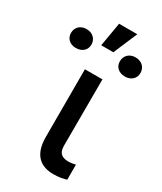

<svg xmlns="http://www.w3.org/2000/svg" viewBox="-295 -912 837 994"><g transform="rotate(30 123.5 -415.5)"><path d="M72.8 -545.5V-141C72.8 -33 126.1 6.7 202.4 6.7C236.2 6.7 261.7 1.1 279.5 -4.6V-94.5C271 -92.3 252.1 -88.8 237.9 -88.8C205.6 -88.8 177.2 -98.4 176.8 -147L177.6 -545.5ZM-83.8 -672.9C-83.8 -641.3 -61.1 -617.2 -23.1 -617.2C14.9 -617.2 38.4 -641.3 38.4 -672.9C38.4 -704.5 14.9 -730.1 -23.1 -730.1C-61.4 -730.1 -83.8 -704.5 -83.8 -672.9ZM83.8 -695.3H156.2L217 -838.1H108.3ZM208.8 -671.9C208.5 -640.6 231.9 -616.1 270.2 -616.1C307.9 -616.1 331.7 -640.3 331.7 -671.9C331.7 -704.9 307.9 -730.1 270.2 -730.1C231.9 -730.1 208.5 -704.5 208.8 -671.9Z"/></g></svg>

Font: Margiela Sans Medium
Style: Regular
Weight: 500
Designer: Stefan Endress, Andreas Faust
Version: Version 1.100;FEAKit 1.0